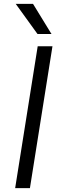

<svg xmlns="http://www.w3.org/2000/svg" viewBox="-20 -968 348 988"><path d="M58 0 174 -730H250L134 0ZM173 -793 61 -948H150L245 -793Z"/></svg>

Font: Sora Light
Style: Italic
Weight: 300
Designer: Jonathan Barnbrook, Juli√°n Moncada
Version: Version 1.000